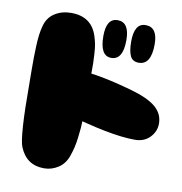

<svg xmlns="http://www.w3.org/2000/svg" viewBox="-79 -780 808 853"><g transform="rotate(10 324.5 -353.5)"><path d="M175 -1Q209 -1 238.5 -20Q268 -39 281 -76Q288 -96 293 -116.5Q298 -137 301 -163.5Q304 -190 305.5 -206Q307 -222 308 -254.5Q309 -287 309 -296Q309 -305 309 -342.5Q309 -380 309 -382Q309 -400 309.5 -442.5Q310 -485 309.5 -499.5Q309 -514 307.5 -541Q306 -568 302.5 -585.5Q299 -603 293 -621Q266 -702 175 -702Q133 -702 101 -681.5Q69 -661 59 -621Q54 -603 51 -580.5Q48 -558 47 -528Q46 -498 45.5 -477Q45 -456 45.5 -417.5Q46 -379 46 -363Q46 -120 65 -76Q96 -1 175 -1ZM550 -196Q593 -196 618.5 -223Q644 -250 644 -285Q644 -329 609 -359Q574 -389 496 -411Q339 -455 264 -455Q155 -455 155 -350Q155 -280 230 -258Q440 -196 550 -196ZM508 -536Q564 -536 564 -629Q564 -706 510 -706Q459 -706 459 -623Q459 -581 469.5 -558.5Q480 -536 508 -536ZM384 -536Q437 -536 437 -625Q437 -706 384 -706Q333 -706 333 -626Q333 -536 384 -536Z"/></g></svg>

Font: Cherry Bomb
Style: Regular
Weight: 400
Designer: satsuyako
Foundry: satsuyako
Version: Version 4.0